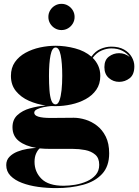

<svg xmlns="http://www.w3.org/2000/svg" viewBox="-20 -704 714 984"><path d="M227.9 -617.1Q227.9 -635.6 237 -650.8Q246.1 -666.1 261.4 -675.2Q276.6 -684.3 295.1 -684.3Q313.6 -684.3 328.8 -675.2Q344.1 -666.1 353.2 -650.8Q362.3 -635.6 362.3 -617.1Q362.3 -598.6 353.2 -583.4Q344.1 -568.1 328.8 -559Q313.6 -549.9 295.1 -549.9Q276.6 -549.9 261.4 -559Q246.1 -568.1 237 -583.4Q227.9 -598.6 227.9 -617.1ZM44 -52Q44 -91 69.2 -114.2Q94.5 -137.5 133.5 -148.8Q172.5 -160 214.5 -163.5Q169 -169.5 128.2 -187.5Q87.5 -205.5 61.8 -237Q36 -268.5 36 -315Q36 -356.5 56.5 -385.8Q77 -415 110.8 -433.5Q144.5 -452 185 -460.8Q225.5 -469.5 265 -469.5Q314.5 -469.5 364.5 -456.2Q414.5 -443 448.5 -413.5Q468.5 -442 496 -453.5Q523.5 -465 550 -465Q589.5 -465 615.8 -450Q642 -435 655.2 -411.8Q668.5 -388.5 668.5 -364.5Q668.5 -321.5 644.5 -303Q620.5 -284.5 590.5 -284.5Q560.5 -284.5 537.8 -304.2Q515 -324 515 -360Q515 -396.5 538.2 -414Q561.5 -431.5 590.5 -431.5Q621 -431.5 644.5 -412Q631 -431.5 607 -443.8Q583 -456 550.5 -456Q526.5 -456 500.5 -445Q474.5 -434 455 -407.5Q473 -390 483.5 -367Q494 -344 494 -315Q494 -273.5 473.5 -244Q453 -214.5 419.2 -196Q385.5 -177.5 345.2 -168.8Q305 -160 265 -160Q254 -160 242.5 -160.5Q224.5 -159 204.2 -155Q184 -151 169.8 -144Q155.5 -137 155.5 -126Q155.5 -99.5 240 -99.5Q266.5 -99.5 301.5 -100Q336.5 -100.5 358 -100.5Q386 -100.5 417.5 -91Q449 -81.5 476.8 -60.2Q504.5 -39 522 -4Q539.5 31 539.5 82Q539.5 148.5 503.2 187.5Q467 226.5 405.5 243.2Q344 260 268 260Q221 260 175.5 253.8Q130 247.5 93 233.5Q56 219.5 34 197Q12 174.5 12 142Q12 116.5 28.2 99.8Q44.5 83 69 73.2Q93.5 63.5 119.5 59.2Q145.5 55 165.5 54Q109.5 44.5 76.8 18.8Q44 -7 44 -52ZM231 -315Q231 -275.5 233.5 -242.2Q236 -209 243.2 -189Q250.5 -169 265 -169Q277 -169 284.5 -189Q292 -209 295.5 -242.2Q299 -275.5 299 -315Q299 -382 291 -421.2Q283 -460.5 265 -460.5Q247 -460.5 239 -421.2Q231 -382 231 -315ZM157 125.5Q157 177 192.8 212.5Q228.5 248 306 248Q334 248 365.5 242.8Q397 237.5 425 225.2Q453 213 470.8 192.2Q488.5 171.5 488.5 140.5Q488.5 106 468 88.5Q447.5 71 416.5 65Q385.5 59 353 59H236.5Q208.5 59 183.5 56.5Q173.5 64.5 165.2 82.5Q157 100.5 157 125.5Z"/></svg>

Font: Bodoni* 24pt Fatface
Style: Regular
Weight: 900
Version: Version 2.3